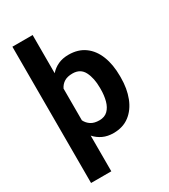

<svg xmlns="http://www.w3.org/2000/svg" viewBox="-228 -855 1021 1163"><g transform="rotate(-30 283.0 -273.5)"><path d="M530.3 -270V-259.8Q530.3 -182.6 506.6 -121.6Q482.9 -60.5 437.3 -25.4Q391.6 9.8 325.2 9.8Q283.7 9.8 251.7 -5.1Q219.7 -20 196.3 -46.4V203.1H54.7V-750H196.3V-482.9Q219.7 -509.3 251.2 -523.7Q282.7 -538.1 324.2 -538.1Q391.1 -538.1 437 -504.6Q482.9 -471.2 506.6 -410.9Q530.3 -350.6 530.3 -270ZM389.6 -259.8V-270Q389.6 -336.9 366.5 -382.3Q343.3 -427.7 288.1 -427.7Q252.9 -427.7 230.7 -414.1Q208.5 -400.4 196.3 -375.5V-153.3Q208.5 -128.9 231 -114.5Q253.4 -100.1 289.1 -100.1Q326.2 -100.1 348.1 -121.8Q370.1 -143.6 379.9 -179.9Q389.6 -216.3 389.6 -259.8Z"/></g></svg>

Font: Vazirmatn RD
Style: Bold
Weight: 700
Designer: Saber Rastikerdar
Foundry: Saber Rastikerdar
Version: Version 32.102